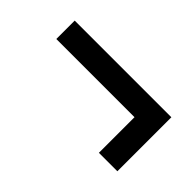

<svg xmlns="http://www.w3.org/2000/svg" viewBox="-33 -731 858 858"><g transform="rotate(45 396.0 -302.5)"><path d="M90.8 -473.1H701.7V-131.8H585V-356.9H90.8Z"/></g></svg>

Font: Black Ops One [rus by aLiNcE]
Style: Regular
Weight: 400
Designer: James Grieshaber
Foundry: James Grieshaber
Version: Version 1.002;May 25, 2024;FontCreator 13.0.0.2680 64-bit